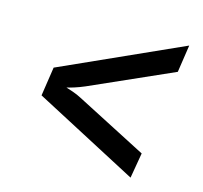

<svg xmlns="http://www.w3.org/2000/svg" viewBox="-84 -692 768 725"><g transform="rotate(15 300.0 -329.5)"><path d="M485 -60 80 -273 97 -386 570 -599 554 -492 232 -349Q211 -340 192 -334Q173 -328 163 -326Q173 -323 190.5 -317Q208 -311 225 -302L502 -159Z"/></g></svg>

Font: NKDuy Mono SemiBold
Style: Italic
Weight: 600
Italic angle: -9°
Monospace: yes
Designer: NKDuy
Foundry: NKDuy
Version: Version 2.251; ttfautohint (v1.8.4.7-5d5b)